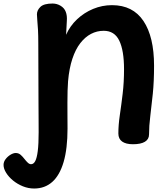

<svg xmlns="http://www.w3.org/2000/svg" viewBox="-122 -804 950 1087"><path d="M71.2 263.3Q38.6 263.3 7.6 250.8Q-23.4 238.2 -48 218.1Q-72.6 198 -87.2 174.4Q-101.9 150.9 -101.9 129.7Q-101.9 112.2 -90.3 97Q-78.8 81.8 -62.6 72Q-46.3 62.2 -33 62.2Q-16.6 62.2 -4.8 72.8Q7 83.3 17.1 96.7Q26.2 108.4 35.3 117Q44.4 125.6 53.7 125.6Q68.2 125.6 77.5 108Q86.8 90.4 91.8 50.9Q96.8 11.4 96.8 -55.7Q96.8 -81.3 96.5 -128.8Q96.2 -176.2 95.9 -235.1Q95.7 -293.9 95.5 -354.8Q95.3 -415.7 95.1 -468.8Q94.8 -522 94.8 -558Q94.8 -603.9 93.1 -635.4Q91.3 -667 89.2 -688.3Q87.1 -709.7 87.1 -722.8Q87.1 -746 106.7 -765Q126.3 -784 175.7 -784Q200.1 -784 221.3 -771.2Q242.4 -758.3 250.3 -737Q258.8 -715.7 256.3 -684.4Q253.8 -653.2 252.2 -607Q274.2 -657 314.2 -694.7Q354.2 -732.4 405.3 -753.6Q456.4 -774.8 512 -774.8Q630.2 -774.8 690.2 -685.2Q750.2 -595.7 750.2 -431.8Q750.2 -343.2 743.1 -273.2Q736 -203.2 728.9 -147Q721.8 -90.8 721.8 -43.2Q721.8 -15.7 698.6 -1.6Q675.3 12.6 630.7 12.6Q590.7 12.6 569.4 -2.7Q548.1 -18 548.1 -48.1Q548.1 -96.6 556.4 -152.4Q564.7 -208.3 572.4 -273Q580.2 -337.7 580.2 -412Q580.2 -517.9 553.3 -573.8Q526.4 -629.7 465.1 -629.7Q427 -629.7 393.4 -612.2Q359.9 -594.7 332.7 -559.8Q305.6 -525 287.7 -471.2Q269.8 -417.4 263.3 -344.1Q261.4 -321.8 260.6 -290.5Q259.8 -259.2 259.7 -223.1Q259.6 -187 259.9 -149.4Q260.3 -111.9 260.3 -76.4Q260.3 37.3 238.2 112.9Q216 188.6 173.9 225.9Q131.9 263.3 71.2 263.3Z"/></svg>

Font: Playpen Sans
Style: Regular
Weight: 400
Designer: Laura Meseguer, Veronika Burian, José Scaglione, Kostas Bartsokas, Vera Evstafieva, Tom Grace, Yorlmar Campos
Foundry: TypeTogether
Version: Version 2.000